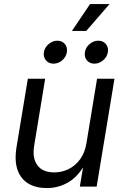

<svg xmlns="http://www.w3.org/2000/svg" viewBox="-20 -936 624 963"><path d="M214.8 7.3Q160.6 7.3 122.6 -15.1Q84.5 -37.6 68.1 -83.5Q51.8 -129.4 63 -198.7L119.6 -541H206.5L151.4 -205.6Q141.1 -142.6 167.7 -106.9Q194.3 -71.3 252 -71.3Q290.5 -71.3 324.2 -87.9Q357.9 -104.5 381.8 -137.2Q405.8 -169.9 413.6 -217.8L466.8 -541H554.2L464.8 0H380.4L402.3 -130.9H416Q378.4 -55.7 326.9 -24.2Q275.4 7.3 214.8 7.3ZM453.6 -616.7Q429.7 -616.7 415.8 -633.5Q401.9 -650.4 405.8 -674.3Q409.7 -698.2 429.4 -715.1Q449.2 -731.9 473.1 -731.9Q497.1 -731.9 511 -715.1Q524.9 -698.2 521 -674.3Q517.1 -650.4 497.3 -633.5Q477.5 -616.7 453.6 -616.7ZM248.5 -616.7Q224.6 -616.7 210.4 -633.5Q196.3 -650.4 200.2 -674.3Q204.1 -698.2 224.1 -715.1Q244.1 -731.9 267.6 -731.9Q291.5 -731.9 305.4 -715.1Q319.3 -698.2 315.4 -674.3Q311.5 -650.4 292 -633.5Q272.5 -616.7 248.5 -616.7ZM340.8 -780.8 431.6 -915.5H529.3L412.6 -780.8Z"/></svg>

Font: Inter 17pt
Style: Italic
Weight: 400
Italic angle: -9.3988°
Version: Version 4.001;git-66647c0bb